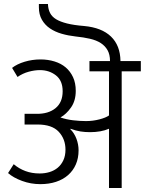

<svg xmlns="http://www.w3.org/2000/svg" viewBox="-20 -933 719 953"><path d="M526 -630Q526 -662 514 -683.5Q502 -705 480.5 -719Q459 -733 427 -740.5Q395 -748 355 -752Q319 -756 286 -765.5Q253 -775 228 -792Q203 -809 188 -835Q173 -861 173 -897V-913H218Q219 -887 228.5 -868.5Q238 -850 258.5 -837.5Q279 -825 313 -816.5Q347 -808 397 -804Q485 -796 531 -751.5Q577 -707 578 -630H679V-579H584V0H521V-294Q482 -277 427 -277Q402 -277 379.5 -280.5Q357 -284 330 -294L329 -292Q349 -272 359.5 -244Q370 -216 370 -187Q370 -148 356.5 -117Q343 -86 318 -64Q293 -42 258 -30.5Q223 -19 180 -19Q133 -19 89.5 -35Q46 -51 20 -74L48 -118Q74 -96 106 -84Q138 -72 177 -72Q203 -72 226 -79Q249 -86 266.5 -100.5Q284 -115 294.5 -137.5Q305 -160 305 -190Q305 -243 271.5 -279Q238 -315 166 -315H102V-368H160Q220 -367 255.5 -396Q291 -425 291 -480Q291 -533 257.5 -559Q224 -585 178 -585Q152 -585 122.5 -577Q93 -569 67 -551L40 -596Q64 -615 102 -626.5Q140 -638 181 -638Q218 -638 250.5 -628Q283 -618 306 -598.5Q329 -579 342.5 -550Q356 -521 356 -482Q356 -433 332.5 -399.5Q309 -366 280 -350Q309 -340 342.5 -336Q376 -332 407 -332Q441 -332 473.5 -340.5Q506 -349 521 -360V-579H424V-630Z"/></svg>

Font: Ek Mukta Light
Style: Regular
Weight: 300
Designer: Girish Dalvi and Yashodeep Gholap
Foundry: Ek Type
Version: Version 2.538;PS 1.002;hotconv 16.6.51;makeotf.lib2.5.65220;